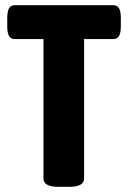

<svg xmlns="http://www.w3.org/2000/svg" viewBox="-20 -720 494 742"><path d="M148 -30V-569H37Q22 -569 15 -581Q8 -593 8 -619V-650Q8 -676 15 -688Q22 -700 37 -700H417Q433 -700 440 -688Q447 -676 447 -650V-619Q447 -593 440 -581Q433 -569 417 -569H305V-30Q305 2 247 2H206Q148 2 148 -30Z"/></svg>

Font: Asap Condensed
Style: Bold
Weight: 700
Designer: Pablo Cosgaya
Foundry: Omnibus-Type
Version: Version 1.010; ttfautohint (v1.8)